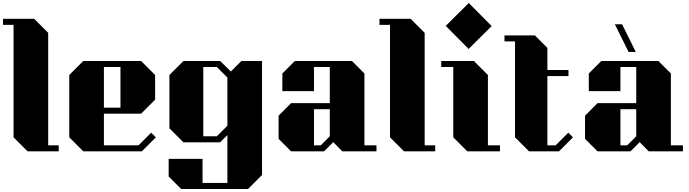

<svg xmlns="http://www.w3.org/2000/svg" viewBox="-20 -1005 4575 1275"><path d="M370 -40V0H163L70 -93V-840H0V-880H207L300 -787V-40Z M533 0H922L1015 -93L984 -124L900 -40H670V-250H917L1010 -343V-507L917 -600H533L440 -507V-93ZM670 -560H780V-290H670Z M1720 -600V157L1627 250H1183L1100 167V50H1325V210H1490V-108L1442 -60H1198L1105 -153V-507L1198 -600H1442L1513 -530L1583 -600ZM1490 -170V-490L1420 -560H1330V-100H1420Z M1913 0H2132L2193 -61L2253 0H2480V-40H2400V-517L2317 -600H1938L1855 -517V-400H2065V-560H2170V-320H1913L1830 -237V-83ZM2065 -280H2170V-100L2110 -40H2065Z M2870 -40V0H2663L2570 -93V-840H2500V-880H2707L2800 -787V-40Z M3092 -680 2940 -833 3093 -985 3245 -832ZM3300 -40V0H3083L2990 -93V-560H2910V-600H3127L3220 -507V-40Z M3785 -93 3692 0H3493L3400 -93V-730H3330V-770H3532L3615 -687V-540H3755V-500H3615V-40H3670L3754 -124Z M3948 0H4167L4228 -61L4288 0H4515V-40H4435V-517L4352 -600H3973L3890 -517V-400H4100V-560H4205V-320H3948L3865 -237V-83ZM4100 -280H4205V-100L4145 -40H4100ZM4202 -660 4111 -844H4063L4154 -660Z"/></svg>

Font: Kumar One
Style: Regular
Weight: 400
Designer: Parimal Parmar
Foundry: Indian Type Foundry
Version: Version 1.001;PS 1.001;hotconv 1.0.88;makeotf.lib2.5.647800